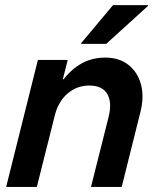

<svg xmlns="http://www.w3.org/2000/svg" viewBox="-20 -736 625 756"><path d="M4.2 0 129.2 -500H246.7L227.5 -424.2H230.8Q263.3 -465.8 303.8 -487.5Q344.2 -509.2 394.2 -509.2Q449.2 -509.2 485.4 -480.8Q521.7 -452.5 535 -403.8Q548.3 -355 532.5 -293.3L459.2 0H338.3L408.3 -278.3Q421.7 -335 401.7 -367.1Q381.7 -399.2 331.7 -399.2Q282.5 -399.2 245.4 -367.1Q208.3 -335 195 -278.3L125 0ZM299.2 -563.3 300 -566.7 425 -715.8H563.3L562.5 -712.5L398.3 -563.3Z"/></svg>

Font: Funnel Sans SemiBold
Style: Italic
Weight: 600
Italic angle: -14.036°
Designer: NORD ID, Kristian Moeller
Foundry: Dicotype
Version: Version 1.000